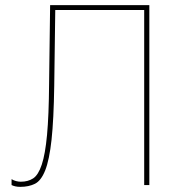

<svg xmlns="http://www.w3.org/2000/svg" viewBox="-20 -720 711 747"><path d="M59 7Q92 7 116 -5Q140 -17 156 -57.5Q172 -98 180.5 -176Q189 -254 191 -386L195 -681H541V0H561V-700H175L171 -394Q170 -270 163 -195Q156 -120 142.5 -79.5Q129 -39 109 -26Q89 -13 61 -13Q52 -13 42.5 -15.5Q33 -18 25 -23V0Q31 3 39.5 5Q48 7 59 7Z"/></svg>

Font: Fixel Variable
Style: Regular
Weight: 100
Width: 3
Designer: AlfaBravo + MacPaw
Foundry: Kyrylo Tkachov, Marchela Mozhyna, Serhii Makarenko, Maria Weinstein, Zakhar Kryvoshyya
Version: Version 1.211